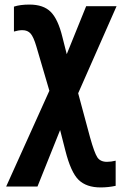

<svg xmlns="http://www.w3.org/2000/svg" viewBox="-20 -576 540 840"><path d="M486 237V127Q466 132 448 132Q419 132 406 112.5Q393 93 374 25L322 -168L490 -549H357L272 -339L253 -414Q234 -492 202 -524Q170 -556 109 -556Q68 -556 41 -547V-438Q61 -444 78 -444Q101 -444 114 -429Q127 -414 139 -373L196 -179L7 240H144L243 -7L266 83Q290 178 324 211Q358 244 420 244Q454 244 486 237Z"/></svg>

Font: Noto Sans Mono UI Condensed ExtraBold
Style: Regular
Weight: 800
Width: 3
Designer: Monotype Design team
Foundry: Monotype Imaging Inc.
Version: 1.000